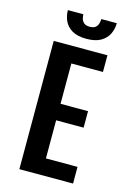

<svg xmlns="http://www.w3.org/2000/svg" viewBox="-130 -944 710 1012"><g transform="rotate(15 225.0 -438.0)"><path d="M80.5 0V-700H373.5V-609H201V-389H351V-299H201V-91H373.5V0ZM243 -755Q194.5 -755 165.2 -772.2Q136 -789.5 123.2 -817.2Q110.5 -845 110.5 -876H195Q195 -866 198.2 -853Q201.5 -840 212.2 -830.5Q223 -821 244 -821Q266 -821 276.2 -830.5Q286.5 -840 289.8 -853Q293 -866 293 -876H377.5Q377.5 -845 364.2 -817.2Q351 -789.5 321.5 -772.2Q292 -755 243 -755Z"/></g></svg>

Font: Trispace Condensed Medium
Style: Regular
Weight: 500
Width: 3
Designer: Tyler Finck
Foundry: Etcetera Type Company
Version: Version 1.210; ttfautohint (v1.8.3)